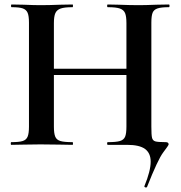

<svg xmlns="http://www.w3.org/2000/svg" viewBox="-20 -645 804 855"><path d="M630 190Q627 190 624.5 188Q622 186 623 184Q651 116 651 75Q651 37 626 18.5Q601 0 546 0H460Q457 0 457 -6Q457 -12 460 -12Q497 -12 514 -17Q531 -22 537 -36Q543 -50 543 -81V-542Q543 -572 537 -586.5Q531 -601 514 -607Q497 -613 460 -613Q457 -613 457 -619Q457 -625 460 -625L509 -624Q559 -622 599 -622Q626 -622 676 -624L732 -625Q735 -625 735 -619Q735 -613 732 -613Q698 -613 681.5 -607.5Q665 -602 659.5 -588Q654 -574 654 -544V-81Q654 -44 657 -31.5Q660 -19 671.5 -15.5Q683 -12 718 -12Q731 -12 731 -2Q731 2 707 33.5Q683 65 635 187Q634 190 630 190ZM30 -12Q65 -12 81 -17Q97 -22 103 -36.5Q109 -51 109 -81V-544Q109 -574 103 -588Q97 -602 81.5 -607.5Q66 -613 32 -613Q29 -613 29 -619Q29 -625 32 -625L86 -624Q132 -622 160 -622Q198 -622 248 -624L303 -625Q305 -625 305 -619Q305 -613 303 -613Q267 -613 250 -607Q233 -601 226.5 -586.5Q220 -572 220 -542V-81Q220 -51 226 -36.5Q232 -22 249 -17Q266 -12 303 -12Q305 -12 305 -6Q305 0 303 0Q268 0 247 -1L160 -2L85 -1Q65 0 30 0Q28 0 28 -6Q28 -12 30 -12ZM161 -339H594V-311H161Z"/></svg>

Font: Cormorant Garamond
Style: Bold
Weight: 700
Designer: Christian Thalmann (Catharsis Fonts)
Foundry: Catharsis Fonts
Version: Version 4.000